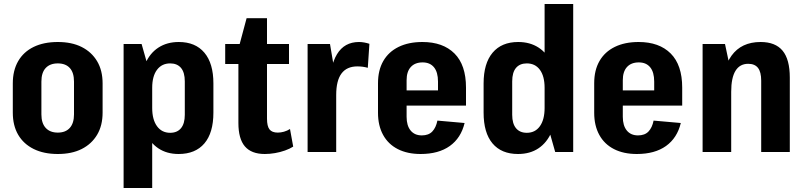

<svg xmlns="http://www.w3.org/2000/svg" viewBox="-20 -760 4024 960"><path d="M269 10Q199 10 148.5 -15Q98 -40 71 -86Q44 -132 44 -197V-343Q44 -408 71 -454.5Q98 -501 148.5 -525.5Q199 -550 269 -550Q339 -550 388.5 -525Q438 -500 465.5 -454Q493 -408 493 -343V-197Q493 -132 465.5 -86Q438 -40 388.5 -15Q339 10 269 10ZM269 -97Q308 -97 329 -120.5Q350 -144 350 -188V-352Q350 -397 329 -420Q308 -443 269 -443Q230 -443 208.5 -420Q187 -397 187 -352V-188Q187 -144 208.5 -120.5Q230 -97 269 -97Z M873 10Q814 10 771.5 -18.5Q729 -47 706.5 -100.5Q684 -154 683 -227V-315Q684 -389 706.5 -441.5Q729 -494 772 -522Q815 -550 874 -550Q957 -550 1002 -496.5Q1047 -443 1047 -343V-197Q1047 -96 1002 -43Q957 10 873 10ZM598 -540H688L741 -353V180H598ZM831 -96Q866 -96 885 -119Q904 -142 904 -186V-353Q904 -398 885 -420.5Q866 -443 831 -443Q789 -443 765 -411Q741 -379 741 -321V-220Q741 -162 765 -129Q789 -96 831 -96Z M1304 10Q1237 10 1204.5 -28Q1172 -66 1172 -145V-516L1213 -669H1315V-167Q1315 -129 1327.5 -113Q1340 -97 1369 -97Q1384 -97 1400 -101.5Q1416 -106 1430 -115L1446 -27Q1429 -16 1405 -7.5Q1381 1 1355 5.5Q1329 10 1304 10ZM1106 -540H1425V-440H1106Z M1518 -540H1630L1661 -356V0H1518ZM1628 -312Q1628 -428 1665 -489Q1702 -550 1775 -550Q1788 -550 1801.5 -547.5Q1815 -545 1827 -541L1819 -421Q1794 -428 1767 -428Q1714 -428 1687.5 -392.5Q1661 -357 1661 -285Z M2083 10Q2017 10 1969 -14.5Q1921 -39 1895.5 -85.5Q1870 -132 1870 -196V-344Q1870 -409 1896.5 -455Q1923 -501 1973 -525.5Q2023 -550 2092 -550Q2195 -550 2252.5 -492.5Q2310 -435 2310 -322V-232H1987V-308H2197L2170 -273V-352Q2170 -399 2150 -423.5Q2130 -448 2093 -448Q2055 -448 2034 -425Q2013 -402 2013 -359V-176Q2013 -132 2033 -107.5Q2053 -83 2089 -83Q2123 -83 2141.5 -102.5Q2160 -122 2167 -157L2303 -145Q2285 -70 2229 -30Q2173 10 2083 10Z M2570 10Q2487 10 2442.5 -43Q2398 -96 2398 -197V-343Q2398 -443 2443 -496.5Q2488 -550 2571 -550Q2630 -550 2673 -522Q2716 -494 2738.5 -441.5Q2761 -389 2761 -315V-227Q2761 -154 2738 -100.5Q2715 -47 2672.5 -18.5Q2630 10 2570 10ZM2614 -96Q2656 -96 2679.5 -129Q2703 -162 2703 -220V-321Q2703 -379 2679.5 -411Q2656 -443 2614 -443Q2579 -443 2560 -420.5Q2541 -398 2541 -353V-186Q2541 -142 2560 -119Q2579 -96 2614 -96ZM2703 -187V-740H2846V0H2756Z M3164 10Q3098 10 3050 -14.5Q3002 -39 2976.5 -85.5Q2951 -132 2951 -196V-344Q2951 -409 2977.5 -455Q3004 -501 3054 -525.5Q3104 -550 3173 -550Q3276 -550 3333.5 -492.5Q3391 -435 3391 -322V-232H3068V-308H3278L3251 -273V-352Q3251 -399 3231 -423.5Q3211 -448 3174 -448Q3136 -448 3115 -425Q3094 -402 3094 -359V-176Q3094 -132 3114 -107.5Q3134 -83 3170 -83Q3204 -83 3222.5 -102.5Q3241 -122 3248 -157L3384 -145Q3366 -70 3310 -30Q3254 10 3164 10Z M3786 -357Q3786 -400 3770 -420.5Q3754 -441 3721 -441Q3679 -441 3657.5 -406Q3636 -371 3636 -301L3588 -230V-279Q3588 -413 3637.5 -481.5Q3687 -550 3783 -550Q3857 -550 3893 -506.5Q3929 -463 3929 -372V0H3786ZM3493 -540H3605L3636 -394V0H3493Z"/></svg>

Font: Pathway Extreme Condensed
Style: Bold
Weight: 700
Width: 3
Version: Version 1.001;gftools[0.9.26]